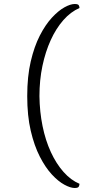

<svg xmlns="http://www.w3.org/2000/svg" viewBox="-20 -767 457 959"><path d="M353 172Q332 172 301.5 155.5Q271 139 239 104.5Q207 70 179 15.5Q151 -39 133.5 -114Q116 -189 116 -287Q116 -385 133.5 -460Q151 -535 179 -589.5Q207 -644 239.5 -679Q272 -714 302 -730.5Q332 -747 353 -747Q370 -747 373.5 -740.5Q377 -734 377 -727Q333 -708 296.5 -666.5Q260 -625 233.5 -567Q207 -509 192 -438Q177 -367 177 -287Q178 -209 192.5 -137.5Q207 -66 234 -7.5Q261 51 297.5 92Q334 133 377 151Q377 158 373.5 165Q370 172 353 172Z"/></svg>

Font: Arima Thin Light
Style: Regular
Weight: 300
Version: Version 1.100